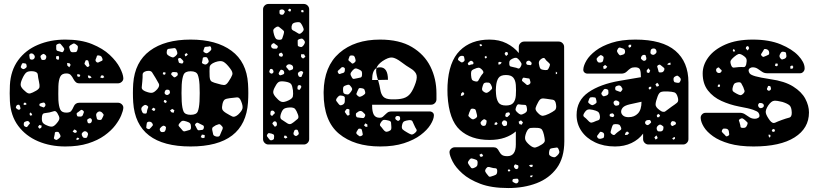

<svg xmlns="http://www.w3.org/2000/svg" viewBox="-20 -730 4128 970"><path d="M310 10Q234 10 172 -16.5Q110 -43 72 -94Q34 -145 30 -219Q29 -235 29 -259Q29 -283 30 -300Q34 -374 71.5 -425.5Q109 -477 171.5 -503.5Q234 -530 310 -530Q389 -530 444.5 -507.5Q500 -485 534.5 -452.5Q569 -420 585.5 -388Q602 -356 603 -336Q604 -325 595.5 -317Q587 -309 576 -309H381Q370 -309 363.5 -314.5Q357 -320 352 -329Q345 -343 337.5 -351Q330 -359 315 -359Q292 -359 284 -342Q276 -325 275 -295Q274 -252 275 -224Q277 -192 284.5 -176.5Q292 -161 315 -161Q333 -161 339.5 -169Q346 -177 352 -191Q360 -211 381 -211H576Q587 -211 595.5 -203Q604 -195 603 -184Q602 -171 592.5 -147.5Q583 -124 562.5 -97Q542 -70 508 -45.5Q474 -21 425 -5.5Q376 10 310 10ZM363 -506Q355 -512 349.5 -509.5Q344 -507 335 -501Q329 -496 329.5 -491.5Q330 -487 333 -479Q335 -472 338 -469Q341 -466 348 -466Q358 -466 363 -467Q368 -468 371 -477Q374 -488 373.5 -494Q373 -500 363 -506ZM296 -496Q290 -504 286 -508Q282 -512 273 -508Q264 -505 264 -499.5Q264 -494 264 -484Q264 -477 267.5 -474.5Q271 -472 278 -471Q287 -468 292 -466.5Q297 -465 301 -472Q306 -480 304 -484.5Q302 -489 296 -496ZM151 -454Q143 -463 133 -459Q128 -456 128 -452.5Q128 -449 129 -443Q130 -437 130.5 -434Q131 -431 137 -429Q149 -427 154 -436Q159 -445 151 -454ZM206 -455Q201 -459 197.5 -457.5Q194 -456 189 -452Q182 -447 186 -438Q188 -432 189.5 -429.5Q191 -427 197 -427Q204 -427 207.5 -428.5Q211 -430 213 -437Q217 -448 206 -455ZM498 -432Q495 -441 491.5 -445Q488 -449 478 -450Q470 -451 469 -445.5Q468 -440 464 -432Q460 -423 467 -417Q473 -411 482 -417Q489 -421 494 -422.5Q499 -424 498 -432ZM276 -448 263 -445 264 -432 275 -427 279 -437ZM420 -426Q413 -427 412 -423Q411 -419 408 -413Q405 -407 411 -402Q416 -397 418.5 -393.5Q421 -390 427 -393Q433 -397 431.5 -401Q430 -405 429 -411Q427 -418 426.5 -421.5Q426 -425 420 -426ZM332 -410 319 -412 320 -399 330 -390 337 -402ZM98 -411Q93 -411 91.5 -408.5Q90 -406 88 -401Q86 -396 85 -393Q84 -390 88 -386Q93 -382 96.5 -381Q100 -380 105 -383Q112 -387 114 -390.5Q116 -394 114 -401Q113 -408 109 -409Q105 -410 98 -411ZM177 -317Q172 -339 171 -353Q170 -367 147 -370Q122 -372 112 -363Q102 -354 92 -331Q82 -309 85 -297Q88 -285 106 -270Q121 -255 132.5 -258Q144 -261 163 -272Q178 -281 179.5 -290Q181 -299 177 -317ZM386 -351 378 -355 369 -354 371 -344 381 -341ZM501 -349H492L486 -339L497 -335L507 -340ZM435 -347 424 -349 425 -339 431 -334 443 -338ZM207 -208Q203 -213 200 -212Q197 -211 191 -210Q186 -208 182.5 -207Q179 -206 179 -201Q179 -195 182 -194Q185 -193 190 -191Q196 -189 199 -187.5Q202 -186 206 -191Q213 -199 207 -208ZM109 -211H102L98 -203L106 -199L115 -204ZM82 -190Q80 -195 79 -198Q78 -201 73 -201Q64 -201 61 -191Q59 -186 61 -184Q63 -182 67 -179Q75 -173 80 -177Q84 -180 83.5 -182.5Q83 -185 82 -190ZM399 -172Q392 -177 388.5 -174Q385 -171 378 -166Q372 -162 369 -159.5Q366 -157 368 -149Q370 -142 374 -141.5Q378 -141 386 -141Q396 -141 399 -150Q402 -158 403.5 -162.5Q405 -167 399 -172ZM270 -158Q262 -171 253.5 -168.5Q245 -166 230 -162Q214 -159 204 -158Q194 -157 192 -141Q190 -121 195 -112Q200 -103 218 -96Q236 -88 246 -91Q256 -94 268 -109Q280 -123 280 -132.5Q280 -142 270 -158ZM495 -162Q485 -170 476 -165Q464 -158 466 -146Q468 -136 469.5 -130.5Q471 -125 481 -124Q491 -123 494 -128Q497 -133 501 -142Q505 -149 502.5 -153Q500 -157 495 -162ZM140 -156 134 -162 129 -155 132 -146 143 -148ZM440 -131Q436 -134 433 -133Q430 -132 425 -129Q419 -126 421 -118Q422 -113 423.5 -110Q425 -107 430 -107Q439 -106 443 -115Q447 -125 440 -131ZM129 -112Q125 -118 120.5 -118.5Q116 -119 109 -116Q103 -114 101.5 -111Q100 -108 100 -101Q100 -92 110 -89Q115 -87 117 -89Q119 -91 122 -95Q126 -101 129.5 -104Q133 -107 129 -112ZM191 -95 179 -99 172 -89 179 -80 188 -84ZM365 -72 355 -76 347 -65 359 -58 369 -63ZM418 -64Q409 -70 401 -64Q395 -59 393.5 -56Q392 -53 394 -46Q397 -39 400 -36Q403 -33 411 -33Q418 -33 420 -37Q422 -41 424 -48Q427 -57 418 -64ZM284 -49Q280 -57 277 -61Q274 -65 265 -64Q257 -63 257 -58Q257 -53 255 -45Q254 -38 252.5 -34Q251 -30 257 -26Q264 -22 267.5 -23.5Q271 -25 277 -30Q283 -35 285 -38.5Q287 -42 284 -49ZM381 -30 373 -35 367 -32 366 -23 375 -24Z M943 10Q668 10 653 -213Q650 -260 653 -307Q661 -417 737 -473.5Q813 -530 943 -530Q1073 -530 1149.5 -473.5Q1226 -417 1233 -307Q1236 -260 1233 -213Q1218 10 943 10ZM1046 -491Q1043 -498 1038 -496Q1033 -494 1025 -494Q1019 -494 1016 -493Q1013 -492 1012 -487Q1009 -479 1007.5 -474Q1006 -469 1013 -465Q1020 -460 1025 -461Q1030 -462 1037 -468Q1044 -474 1046.5 -478Q1049 -482 1046 -491ZM871 -479Q866 -488 860.5 -487Q855 -486 845 -485Q836 -484 830.5 -483Q825 -482 823 -473Q821 -462 823.5 -457Q826 -452 835 -447Q846 -441 852 -440Q858 -439 867 -447Q876 -455 876 -461.5Q876 -468 871 -479ZM929 -456 921 -462 913 -455 916 -445 924 -449ZM1030 -433Q1027 -440 1023 -441Q1019 -442 1011 -441Q1005 -440 1004.5 -436.5Q1004 -433 1003 -427Q1002 -420 1000.5 -415.5Q999 -411 1005 -408Q1013 -404 1018 -404Q1023 -404 1029 -410Q1035 -416 1034.5 -420.5Q1034 -425 1030 -433ZM900 -429Q895 -434 892 -436.5Q889 -439 884 -436Q878 -434 879.5 -430Q881 -426 882 -420Q883 -412 889 -411Q895 -410 898.5 -409Q902 -408 905 -413Q908 -419 906 -422Q904 -425 900 -429ZM1142 -385Q1124 -409 1109.5 -417.5Q1095 -426 1067 -416Q1040 -406 1039 -389.5Q1038 -373 1039 -344Q1040 -323 1050 -317.5Q1060 -312 1081 -307Q1100 -301 1111.5 -300.5Q1123 -300 1134 -317Q1149 -339 1153.5 -352Q1158 -365 1142 -385ZM766 -336Q755 -355 748 -365Q741 -375 720 -371Q700 -366 700.5 -353Q701 -340 699 -319Q697 -300 696 -288.5Q695 -277 713 -269Q735 -260 747 -261Q759 -262 775 -280Q788 -296 782.5 -307Q777 -318 766 -336ZM943 -150Q972 -150 979 -166.5Q986 -183 988 -218Q989 -233 989 -260Q989 -287 988 -302Q986 -335 979 -352.5Q972 -370 943 -370Q915 -370 907.5 -352.5Q900 -335 898 -302Q897 -287 897 -260Q897 -233 898 -218Q900 -183 907.5 -166.5Q915 -150 943 -150ZM878 -358Q876 -365 871.5 -365Q867 -365 860 -366Q849 -367 846 -360Q844 -355 845.5 -352.5Q847 -350 852 -346Q856 -342 858.5 -340Q861 -338 867 -341Q873 -345 876 -348Q879 -351 878 -358ZM817 -363 806 -366 802 -356 810 -352 815 -355ZM824 -277Q816 -277 813 -268Q809 -258 816 -253Q824 -247 832 -253Q841 -259 838 -268Q837 -274 833.5 -275.5Q830 -277 824 -277ZM1198 -219Q1190 -240 1176.5 -238Q1163 -236 1141 -234Q1123 -232 1115.5 -227Q1108 -222 1104 -205Q1100 -187 1103 -178Q1106 -169 1122 -159Q1142 -147 1153.5 -141.5Q1165 -136 1183 -151Q1202 -169 1205 -182Q1208 -195 1198 -219ZM819 -223 810 -225 807 -216 815 -209 823 -215ZM724 -196Q717 -201 712.5 -200Q708 -199 701 -193Q691 -185 695 -173Q698 -164 701 -160Q704 -156 713 -156Q721 -156 721.5 -161.5Q722 -167 724 -175Q727 -183 728.5 -187.5Q730 -192 724 -196ZM765 -180 755 -186 746 -178 754 -170 762 -171ZM861 -173 850 -180 839 -172 846 -163 857 -160ZM945 -87Q945 -101 940.5 -106.5Q936 -112 923 -116Q909 -121 902 -119.5Q895 -118 886 -106Q879 -97 884.5 -91.5Q890 -86 898 -76Q903 -69 907 -67Q911 -65 919 -68Q931 -72 938 -73.5Q945 -75 945 -87ZM750 -106Q744 -117 730 -115Q723 -113 722 -109Q721 -105 720 -97Q719 -90 719 -86Q719 -82 726 -79Q733 -76 736 -79Q739 -82 744 -87Q749 -93 751.5 -96Q754 -99 750 -106ZM993 -103Q985 -107 980 -109.5Q975 -112 969 -106Q963 -100 966.5 -95.5Q970 -91 973 -83Q976 -77 978.5 -74Q981 -71 987 -72Q997 -73 1002.5 -74Q1008 -75 1010 -85Q1011 -94 1006 -96.5Q1001 -99 993 -103ZM1098 -96Q1091 -104 1085.5 -102.5Q1080 -101 1070 -97Q1061 -92 1056 -88Q1051 -84 1052 -74Q1055 -59 1057 -51Q1059 -43 1074 -40Q1088 -38 1091 -46.5Q1094 -55 1100 -68Q1105 -77 1105.5 -83Q1106 -89 1098 -96ZM813 -93Q807 -96 803.5 -94.5Q800 -93 795 -89Q790 -84 788 -81Q786 -78 788 -71Q791 -65 794.5 -63.5Q798 -62 805 -63Q811 -64 813 -66.5Q815 -69 817 -75Q818 -82 818.5 -85.5Q819 -89 813 -93ZM1014 -48 1000 -50 994 -37 1005 -32 1014 -35Z M1336 0Q1325 0 1317 -8Q1309 -16 1309 -27V-683Q1309 -694 1317 -702Q1325 -710 1336 -710H1515Q1526 -710 1534 -702Q1542 -694 1542 -683V-27Q1542 -16 1534 -8Q1526 0 1515 0ZM1450 -683 1441 -686 1435 -678 1441 -672 1449 -673ZM1416 -677Q1409 -685 1397 -681Q1392 -679 1392 -675.5Q1392 -672 1392 -665Q1392 -658 1400 -656Q1409 -654 1413 -659Q1417 -665 1418.5 -668.5Q1420 -672 1416 -677ZM1514 -676 1508 -680 1500 -676 1504 -668H1513ZM1505 -605Q1499 -616 1493 -617.5Q1487 -619 1475 -617Q1464 -615 1459.5 -611Q1455 -607 1453 -596Q1452 -585 1455.5 -580.5Q1459 -576 1469 -572Q1481 -565 1488 -560.5Q1495 -556 1505 -566Q1516 -576 1514 -584Q1512 -592 1505 -605ZM1407 -580Q1396 -589 1389.5 -594Q1383 -599 1372 -591Q1360 -583 1360.5 -575Q1361 -567 1365 -553Q1369 -540 1374 -534.5Q1379 -529 1392 -529Q1404 -529 1406 -536Q1408 -543 1412 -554Q1415 -564 1415 -569Q1415 -574 1407 -580ZM1515 -528Q1509 -535 1504.5 -535Q1500 -535 1491 -532Q1484 -529 1484 -525Q1484 -521 1484 -513Q1484 -505 1484.5 -500.5Q1485 -496 1493 -494Q1501 -491 1505.5 -493.5Q1510 -496 1515 -503Q1520 -511 1520.5 -516Q1521 -521 1515 -528ZM1372 -506Q1368 -510 1365 -511.5Q1362 -513 1358 -510Q1348 -504 1350 -494Q1353 -485 1364 -484Q1371 -484 1375.5 -484Q1380 -484 1383 -491Q1385 -497 1381 -499.5Q1377 -502 1372 -506ZM1405 -461Q1402 -465 1400 -464Q1398 -463 1394 -461Q1388 -459 1389 -453Q1390 -446 1395 -445Q1400 -444 1403 -443.5Q1406 -443 1408 -448Q1412 -454 1405 -461ZM1516 -456H1501V-442L1511 -434L1523 -443ZM1461 -388Q1461 -400 1448 -404Q1436 -408 1428 -399Q1424 -393 1427 -390Q1430 -387 1434 -382Q1437 -377 1439.5 -375Q1442 -373 1447 -375Q1454 -377 1457.5 -379Q1461 -381 1461 -388ZM1361 -372Q1358 -382 1350 -382Q1345 -382 1344 -379Q1343 -376 1341 -371Q1339 -365 1345 -361Q1351 -356 1356 -359Q1364 -364 1361 -372ZM1416 -363Q1415 -375 1405 -377Q1399 -379 1397 -376Q1395 -373 1392 -368Q1389 -363 1388 -360.5Q1387 -358 1390 -353Q1394 -349 1397 -349.5Q1400 -350 1405 -352Q1410 -354 1413 -355.5Q1416 -357 1416 -363ZM1509 -368Q1503 -374 1493 -368Q1484 -363 1485 -355Q1487 -349 1488.5 -345.5Q1490 -342 1497 -341Q1503 -340 1504 -344Q1505 -348 1508 -354Q1510 -359 1511.5 -362Q1513 -365 1509 -368ZM1460 -274Q1457 -295 1451.5 -304Q1446 -313 1425 -317Q1403 -321 1392 -317.5Q1381 -314 1371 -294Q1359 -274 1360.5 -262Q1362 -250 1378 -234Q1393 -217 1405 -215Q1417 -213 1438 -223Q1457 -232 1459.5 -242.5Q1462 -253 1460 -274ZM1501 -296Q1496 -302 1488 -299Q1483 -297 1483 -289Q1483 -284 1483 -281Q1483 -278 1488 -277Q1493 -275 1495 -277.5Q1497 -280 1499 -284Q1504 -291 1501 -296ZM1485 -152Q1478 -171 1471 -179.5Q1464 -188 1443 -187Q1421 -186 1412.5 -178.5Q1404 -171 1398 -151Q1393 -133 1402 -126.5Q1411 -120 1427 -110Q1438 -102 1445.5 -103Q1453 -104 1464 -113Q1477 -123 1484 -129.5Q1491 -136 1485 -152ZM1367 -164Q1362 -173 1353 -171Q1348 -170 1347.5 -166.5Q1347 -163 1346 -158Q1345 -149 1351 -146Q1355 -144 1357 -146Q1359 -148 1362 -152Q1365 -155 1367.5 -157Q1370 -159 1367 -164ZM1379 -105Q1378 -115 1370 -117Q1363 -118 1358 -110Q1355 -106 1356.5 -104Q1358 -102 1361 -99Q1364 -95 1366 -92Q1368 -89 1372 -91Q1380 -94 1379 -105ZM1488 -62Q1486 -68 1484.5 -71.5Q1483 -75 1477 -75Q1470 -75 1468 -72Q1466 -69 1464 -62Q1460 -51 1468 -46Q1473 -42 1476.5 -43Q1480 -44 1485 -48Q1492 -53 1488 -62ZM1352 -55Q1344 -57 1339.5 -57.5Q1335 -58 1331 -52Q1327 -45 1329 -41.5Q1331 -38 1336 -32Q1341 -25 1344.5 -22.5Q1348 -20 1355 -22Q1363 -25 1364 -29.5Q1365 -34 1365 -42Q1365 -49 1361.5 -51Q1358 -53 1352 -55ZM1426 -44 1417 -45 1414 -36 1422 -30 1432 -35Z M1901 10Q1770 10 1692.5 -54.5Q1615 -119 1615 -259V-266Q1617 -395 1694.5 -462.5Q1772 -530 1900 -530Q1998 -530 2061 -492.5Q2124 -455 2154.5 -393.5Q2185 -332 2185 -258V-228Q2185 -217 2177 -209Q2169 -201 2158 -201H1860V-196Q1860 -166 1868.5 -150.5Q1877 -135 1899 -135Q1908 -135 1914 -140Q1920 -145 1928 -153Q1937 -162 1943 -164.5Q1949 -167 1961 -167H2150Q2160 -167 2166.5 -161Q2173 -155 2172 -145Q2171 -126 2154.5 -99.5Q2138 -73 2105 -48Q2072 -23 2021 -6.5Q1970 10 1901 10ZM1757 -450Q1748 -450 1746 -445.5Q1744 -441 1741 -432Q1739 -427 1741.5 -424Q1744 -421 1749 -418Q1754 -413 1757.5 -410Q1761 -407 1767 -411Q1774 -416 1776 -420Q1778 -424 1775 -433Q1773 -442 1769.5 -446Q1766 -450 1757 -450ZM1860 -326H1890Q1889 -328 1888 -331Q1883 -349 1881 -362Q1879 -375 1882 -386Q1889 -390 1900 -390Q1940 -390 1940 -327L1890 -326Q1898 -298 1901.5 -276Q1905 -254 1916.5 -241.5Q1928 -229 1958 -228Q1995 -227 2017.5 -233.5Q2040 -240 2054 -258.5Q2068 -277 2080 -312Q2090 -342 2082 -357.5Q2074 -373 2053.5 -385Q2033 -397 2008 -416Q1979 -438 1960.5 -439.5Q1942 -441 1912 -421Q1887 -403 1882 -386Q1860 -374 1860 -326ZM1716 -390Q1710 -392 1706.5 -390Q1703 -388 1699 -383Q1693 -377 1688.5 -373.5Q1684 -370 1688 -362Q1693 -354 1698 -356.5Q1703 -359 1712 -361Q1721 -363 1722 -373Q1723 -379 1722.5 -383Q1722 -387 1716 -390ZM1794 -379Q1782 -385 1775.5 -384Q1769 -383 1761 -374Q1752 -364 1751 -357.5Q1750 -351 1757 -340Q1762 -330 1768.5 -331.5Q1775 -333 1786 -335Q1796 -337 1802 -338.5Q1808 -340 1809 -351Q1810 -363 1807.5 -368.5Q1805 -374 1794 -379ZM1751 -295Q1746 -302 1741 -302Q1736 -302 1728 -299Q1719 -296 1716 -292.5Q1713 -289 1713 -280Q1713 -269 1714.5 -263Q1716 -257 1726 -254Q1737 -251 1742 -254.5Q1747 -258 1754 -268Q1760 -276 1759 -281.5Q1758 -287 1751 -295ZM1802 -285Q1794 -286 1792 -282Q1790 -278 1786 -270Q1783 -262 1781 -257.5Q1779 -253 1785 -248Q1792 -241 1797 -241Q1802 -241 1811 -246Q1819 -251 1823 -255Q1827 -259 1824 -269Q1822 -279 1817 -281.5Q1812 -284 1802 -285ZM1711 -246Q1699 -249 1693.5 -246Q1688 -243 1681 -233Q1676 -224 1679.5 -219.5Q1683 -215 1689 -207Q1694 -200 1698 -198.5Q1702 -197 1709 -200Q1722 -205 1722 -219Q1722 -230 1722 -236.5Q1722 -243 1711 -246ZM1745 -163Q1745 -170 1745.5 -174Q1746 -178 1740 -179Q1733 -181 1730.5 -178.5Q1728 -176 1724 -170Q1721 -166 1722.5 -163.5Q1724 -161 1727 -157Q1731 -152 1733 -148.5Q1735 -145 1741 -147Q1747 -149 1746 -153Q1745 -157 1745 -163ZM1813 -164Q1804 -173 1792 -167Q1784 -162 1780.5 -159Q1777 -156 1778 -147Q1780 -138 1785 -137Q1790 -136 1799 -135Q1808 -134 1813.5 -133.5Q1819 -133 1823 -141Q1827 -149 1823.5 -153.5Q1820 -158 1813 -164ZM2001 -137Q1999 -142 1996.5 -143Q1994 -144 1989 -144Q1980 -144 1978 -138Q1975 -130 1981 -125Q1986 -122 1988.5 -120Q1991 -118 1996 -121Q2001 -125 2001.5 -128Q2002 -131 2001 -137ZM1957 -92Q1956 -104 1955.5 -111Q1955 -118 1943 -121Q1928 -125 1920 -124.5Q1912 -124 1904 -111Q1896 -99 1902 -93Q1908 -87 1916 -76Q1923 -67 1928.5 -65Q1934 -63 1944 -67Q1954 -71 1956 -76.5Q1958 -82 1957 -92ZM2072 -99Q2067 -111 2063.5 -117.5Q2060 -124 2046 -123Q2030 -121 2022 -117Q2014 -113 2011 -97Q2008 -82 2014.5 -76Q2021 -70 2035 -62Q2048 -54 2056.5 -51Q2065 -48 2077 -59Q2089 -69 2083.5 -77Q2078 -85 2072 -99ZM1836 -101 1826 -107 1819 -97 1826 -90 1836 -89ZM1800 -80Q1793 -81 1790.5 -78.5Q1788 -76 1785 -70Q1781 -64 1780 -60Q1779 -56 1784 -51Q1791 -45 1795 -42.5Q1799 -40 1807 -44Q1814 -48 1812.5 -53Q1811 -58 1810 -66Q1809 -72 1807.5 -75.5Q1806 -79 1800 -80Z M2548 220Q2463 220 2406.5 198.5Q2350 177 2316 146.5Q2282 116 2267 86.5Q2252 57 2251 41Q2250 30 2258.5 22Q2267 14 2278 14H2473Q2484 14 2490.5 19.5Q2497 25 2501 34Q2508 47 2516.5 53Q2525 59 2543 59Q2586 59 2586 0V-66Q2563 -46 2530 -34.5Q2497 -23 2453 -23Q2359 -23 2303.5 -73.5Q2248 -124 2241 -249Q2240 -275 2241 -300Q2247 -418 2303 -474Q2359 -530 2453 -530Q2502 -530 2539.5 -511Q2577 -492 2601 -462V-493Q2601 -504 2609 -512Q2617 -520 2628 -520H2803Q2814 -520 2822 -512Q2830 -504 2830 -493L2831 -17Q2831 67 2793 119Q2755 171 2691 195.5Q2627 220 2548 220ZM2411 -507 2403 -506 2404 -499 2409 -496 2416 -500ZM2544 -466 2535 -468 2529 -458 2537 -447 2547 -456ZM2436 -448 2429 -444V-439L2434 -434L2440 -440ZM2316 -448Q2301 -449 2295 -435Q2292 -428 2296 -425.5Q2300 -423 2306 -418Q2313 -412 2320 -417Q2329 -422 2327 -430Q2325 -438 2324.5 -442.5Q2324 -447 2316 -448ZM2602 -428Q2594 -437 2587.5 -438Q2581 -439 2570 -434Q2559 -429 2555.5 -423.5Q2552 -418 2553 -406Q2554 -395 2560.5 -394Q2567 -393 2577 -390Q2589 -388 2596.5 -384.5Q2604 -381 2610 -392Q2617 -404 2614 -410.5Q2611 -417 2602 -428ZM2748 -417Q2738 -425 2733.5 -433Q2729 -441 2717 -434Q2705 -426 2703 -418Q2701 -410 2705 -396Q2708 -383 2714.5 -380Q2721 -377 2734 -376Q2745 -375 2748.5 -379.5Q2752 -384 2756 -394Q2760 -403 2757.5 -407Q2755 -411 2748 -417ZM2658 -421Q2652 -426 2643 -421Q2637 -417 2639 -408Q2641 -402 2650 -402Q2655 -402 2659 -401Q2663 -400 2665 -405Q2667 -411 2665 -414Q2663 -417 2658 -421ZM2364 -422Q2358 -425 2352 -419Q2348 -415 2345 -412.5Q2342 -410 2345 -404Q2348 -399 2351.5 -401Q2355 -403 2360 -404Q2365 -405 2368 -405Q2371 -405 2372 -410Q2373 -417 2364 -422ZM2515 -414 2505 -418 2497 -414 2499 -403 2508 -406ZM2417 -376Q2406 -388 2398 -388Q2390 -388 2375 -381Q2363 -376 2361 -369Q2359 -362 2360 -349Q2361 -335 2364 -328.5Q2367 -322 2381 -319Q2393 -316 2396.5 -323Q2400 -330 2406 -340Q2413 -352 2419.5 -358.5Q2426 -365 2417 -376ZM2795 -363 2788 -368V-355L2794 -357ZM2536 -197Q2562 -197 2573 -210Q2584 -223 2586 -247Q2587 -255 2587 -274.5Q2587 -294 2586 -301Q2584 -325 2573 -338Q2562 -351 2536 -351Q2508 -351 2498 -335.5Q2488 -320 2486 -293Q2484 -274 2486 -255Q2488 -228 2498 -212.5Q2508 -197 2536 -197ZM2657 -326Q2656 -333 2652.5 -333.5Q2649 -334 2642 -335Q2633 -336 2627.5 -337.5Q2622 -339 2619 -331Q2615 -323 2619.5 -319.5Q2624 -316 2631 -310Q2637 -304 2641 -301.5Q2645 -299 2653 -303Q2660 -308 2660 -313Q2660 -318 2657 -326ZM2464 -294Q2460 -305 2455 -309.5Q2450 -314 2437 -313Q2426 -312 2423 -306.5Q2420 -301 2417 -290Q2414 -280 2416 -275Q2418 -270 2426 -265Q2434 -260 2439 -261Q2444 -262 2452 -268Q2460 -275 2464 -279.5Q2468 -284 2464 -294ZM2319 -266 2310 -258 2308 -245 2320 -248 2326 -256ZM2789 -203Q2786 -224 2773.5 -226Q2761 -228 2740 -231Q2724 -234 2715.5 -231.5Q2707 -229 2699 -214Q2689 -196 2686 -185Q2683 -174 2697 -160Q2712 -144 2723 -145Q2734 -146 2753 -155Q2773 -165 2783 -173Q2793 -181 2789 -203ZM2641 -189Q2639 -200 2632.5 -200Q2626 -200 2616 -201Q2606 -202 2600.5 -203Q2595 -204 2590 -195Q2585 -184 2584.5 -177.5Q2584 -171 2594 -162Q2603 -153 2610 -151.5Q2617 -150 2629 -157Q2640 -163 2642 -170Q2644 -177 2641 -189ZM2387 -160Q2385 -170 2382.5 -175Q2380 -180 2370 -181Q2360 -182 2357.5 -176.5Q2355 -171 2351 -162Q2348 -153 2346.5 -148Q2345 -143 2353 -137Q2361 -129 2367 -127.5Q2373 -126 2382 -132Q2391 -138 2390.5 -144Q2390 -150 2387 -160ZM2555 -158Q2553 -163 2550 -162.5Q2547 -162 2542 -161Q2535 -160 2534 -153Q2533 -148 2532.5 -145Q2532 -142 2537 -140Q2541 -137 2543.5 -139Q2546 -141 2550 -145Q2554 -149 2556 -151.5Q2558 -154 2555 -158ZM2433 -125Q2427 -129 2423.5 -127Q2420 -125 2415 -121Q2410 -116 2408.5 -113Q2407 -110 2409 -104Q2414 -93 2425 -94Q2432 -95 2433.5 -98Q2435 -101 2437 -107Q2438 -114 2438.5 -118Q2439 -122 2433 -125ZM2533 -121Q2524 -124 2519 -117Q2512 -108 2518 -101Q2521 -96 2524 -94Q2527 -92 2534 -94Q2540 -96 2541 -99Q2542 -102 2542 -109Q2542 -118 2533 -121ZM2622 -112 2612 -122 2600 -115 2604 -103 2616 -100ZM2489 -113 2480 -110 2478 -100 2488 -99 2494 -105ZM2695 -84Q2673 -85 2660.5 -83.5Q2648 -82 2639 -61Q2630 -38 2633.5 -25.5Q2637 -13 2656 3Q2674 18 2686 15Q2698 12 2717 0Q2733 -10 2732.5 -20.5Q2732 -31 2728 -49Q2724 -66 2718.5 -74.5Q2713 -83 2695 -84ZM2802 24Q2798 14 2791.5 15.5Q2785 17 2774 18Q2766 19 2761.5 21Q2757 23 2755 32Q2753 43 2754 49Q2755 55 2764 60Q2775 65 2781 64.5Q2787 64 2796 55Q2804 47 2805.5 41Q2807 35 2802 24ZM2421 54 2412 46 2402 52 2407 62H2416ZM2393 92Q2393 81 2387 78Q2381 75 2370 72Q2362 69 2357.5 71.5Q2353 74 2348 82Q2343 88 2344 92.5Q2345 97 2350 104Q2356 112 2359.5 117Q2363 122 2373 119Q2384 115 2388.5 110Q2393 105 2393 92ZM2591 103Q2587 101 2584.5 100.5Q2582 100 2580 103Q2574 110 2578 116Q2584 126 2591 124Q2597 122 2598 119Q2599 116 2599 111Q2599 106 2597 105Q2595 104 2591 103ZM2672 103 2662 102 2652 106 2660 113 2669 114ZM2460 116Q2451 113 2446 113.5Q2441 114 2435 122Q2430 130 2431 134.5Q2432 139 2438 147Q2445 156 2449 160.5Q2453 165 2463 161Q2477 157 2484.5 153Q2492 149 2492 134Q2492 120 2482.5 120Q2473 120 2460 116ZM2559 131 2552 125 2546 128V134L2552 137ZM2671 155 2658 158 2660 165H2668ZM2599 178Q2597 173 2593.5 172.5Q2590 172 2585 173Q2578 174 2574.5 174Q2571 174 2569 180Q2568 187 2571 189Q2574 191 2580 194Q2588 199 2595 194Q2602 187 2599 178Z M3087 10Q3030 10 2986 -11Q2942 -32 2917.5 -68Q2893 -104 2893 -149Q2893 -222 2952.5 -263.5Q3012 -305 3112 -322L3218 -340Q3218 -366 3213.5 -378Q3209 -390 3188 -390Q3174 -390 3165.5 -384.5Q3157 -379 3147 -369Q3136 -358 3119 -358H2949Q2939 -358 2932.5 -364Q2926 -370 2927 -380Q2928 -399 2943 -424.5Q2958 -450 2989.5 -474Q3021 -498 3070.5 -514Q3120 -530 3190 -530Q3326 -530 3392 -473.5Q3458 -417 3458 -314V-27Q3458 -16 3450 -8Q3442 0 3431 0H3256Q3245 0 3237 -8Q3229 -16 3229 -27V-55Q3207 -25 3170.5 -7.5Q3134 10 3087 10ZM3169 -504H3159L3154 -498L3158 -489L3168 -493ZM3127 -485Q3118 -488 3112.5 -489.5Q3107 -491 3102 -484Q3096 -475 3097.5 -470Q3099 -465 3105 -457Q3110 -450 3114.5 -450.5Q3119 -451 3127 -454Q3138 -457 3138 -469Q3138 -482 3127 -485ZM3295 -477Q3291 -486 3280 -485Q3269 -484 3267 -474Q3266 -467 3266 -463Q3266 -459 3272 -455Q3279 -452 3282.5 -453Q3286 -454 3292 -459Q3300 -466 3295 -477ZM3235 -453Q3223 -453 3219 -441Q3217 -435 3219 -432.5Q3221 -430 3226 -426Q3233 -420 3241 -425Q3247 -429 3245 -439Q3243 -445 3242 -449Q3241 -453 3235 -453ZM3022 -449Q3016 -453 3012.5 -451Q3009 -449 3003 -444Q2998 -439 2995.5 -436Q2993 -433 2995 -426Q2998 -419 3001.5 -416Q3005 -413 3013 -414Q3021 -415 3024 -418Q3027 -421 3028 -429Q3030 -437 3029.5 -441Q3029 -445 3022 -449ZM3367 -414 3358 -411 3350 -405 3359 -402 3368 -403ZM3325 -395Q3319 -400 3315.5 -402.5Q3312 -405 3305 -401Q3299 -397 3300.5 -392.5Q3302 -388 3304 -381Q3306 -374 3307 -369Q3308 -364 3315 -364Q3324 -364 3328 -366Q3332 -368 3336 -376Q3338 -384 3334.5 -387Q3331 -390 3325 -395ZM3048 -393 3037 -402 3027 -394 3030 -381 3041 -384ZM3265 -373 3256 -385 3247 -374 3248 -364 3259 -361ZM3414 -339Q3408 -345 3404 -347Q3400 -349 3393 -345Q3385 -341 3383.5 -336.5Q3382 -332 3383 -324Q3385 -316 3388.5 -314.5Q3392 -313 3400 -312Q3407 -311 3410.5 -312Q3414 -313 3417 -320Q3423 -331 3414 -339ZM3307 -305 3300 -312 3291 -303 3298 -292 3309 -296ZM3118 -293Q3111 -301 3100 -297Q3093 -295 3090.5 -292.5Q3088 -290 3088 -283Q3088 -276 3091 -274Q3094 -272 3101 -270Q3108 -267 3112.5 -266Q3117 -265 3121 -272Q3126 -278 3124.5 -282Q3123 -286 3118 -293ZM3270 -292 3261 -291 3256 -285 3262 -277 3270 -283ZM3044 -280Q3036 -282 3032.5 -279.5Q3029 -277 3025 -270Q3020 -264 3018.5 -259.5Q3017 -255 3022 -249Q3027 -243 3031 -243.5Q3035 -244 3043 -247Q3054 -251 3054 -261Q3054 -269 3053 -273.5Q3052 -278 3044 -280ZM3404 -239Q3398 -260 3386.5 -263.5Q3375 -267 3353 -268Q3331 -269 3320 -265.5Q3309 -262 3302 -242Q3293 -218 3292 -203.5Q3291 -189 3312 -174Q3331 -159 3342 -168Q3353 -177 3373 -191Q3391 -203 3400.5 -211Q3410 -219 3404 -239ZM2973 -239Q2966 -239 2963 -238Q2960 -237 2957 -231Q2954 -223 2952 -217.5Q2950 -212 2957 -207Q2965 -200 2970.5 -199Q2976 -198 2985 -204Q2994 -209 2994 -214.5Q2994 -220 2991 -230Q2990 -237 2985.5 -237.5Q2981 -238 2973 -239ZM3099 -221Q3089 -225 3083 -219Q3077 -213 3082 -203Q3087 -195 3095 -196Q3102 -197 3105 -198.5Q3108 -200 3109 -207Q3110 -213 3107.5 -215.5Q3105 -218 3099 -221ZM3156 -138Q3185 -138 3203 -157Q3221 -176 3221 -216L3162 -203Q3136 -197 3127 -187Q3118 -177 3118 -166Q3118 -155 3127.5 -146.5Q3137 -138 3156 -138ZM2975 -175Q2958 -179 2949 -176Q2940 -173 2931 -158Q2923 -145 2931.5 -139Q2940 -133 2950 -122Q2957 -114 2962.5 -111.5Q2968 -109 2978 -113Q2993 -120 3002.5 -122.5Q3012 -125 3011 -142Q3009 -160 3001 -165.5Q2993 -171 2975 -175ZM3081 -152Q3076 -159 3071 -157Q3065 -156 3062.5 -154.5Q3060 -153 3060 -147Q3060 -142 3063.5 -141.5Q3067 -141 3072 -139Q3078 -137 3081 -142Q3085 -147 3081 -152ZM3315 -148 3305 -155 3298 -147 3300 -138H3310ZM3268 -118Q3265 -124 3261 -124Q3257 -124 3250 -123Q3241 -121 3239 -112Q3238 -104 3247 -99Q3253 -96 3260 -102Q3265 -107 3268 -109.5Q3271 -112 3268 -118ZM3395 -107Q3394 -115 3385 -117Q3380 -118 3377 -118Q3374 -118 3371 -113Q3365 -103 3372 -96Q3376 -92 3379 -94Q3382 -96 3387 -98Q3391 -100 3393 -101.5Q3395 -103 3395 -107ZM3117 -87Q3113 -98 3107 -100.5Q3101 -103 3089 -103Q3079 -103 3076 -98Q3073 -93 3070 -83Q3067 -71 3065 -64.5Q3063 -58 3073 -51Q3082 -45 3087 -50.5Q3092 -56 3101 -63Q3110 -70 3115.5 -73.5Q3121 -77 3117 -87ZM3326 -95Q3320 -100 3315.5 -100.5Q3311 -101 3305 -96Q3294 -87 3299 -74Q3302 -67 3306 -66.5Q3310 -66 3318 -66Q3328 -67 3331 -77Q3332 -84 3332 -88Q3332 -92 3326 -95ZM3159 -58 3148 -66 3140 -59 3137 -48 3150 -49ZM3021 -63Q3013 -66 3010.5 -62Q3008 -58 3003 -52Q2999 -47 2997 -44Q2995 -41 2998 -36Q3003 -27 3015 -29Q3023 -31 3027 -32.5Q3031 -34 3032 -42Q3033 -51 3031 -55.5Q3029 -60 3021 -63ZM3302 -36 3296 -46 3286 -36 3292 -25 3301 -30ZM3390 -38 3381 -35 3376 -29 3383 -24 3390 -29Z M3787 10Q3715 10 3664.5 -4.5Q3614 -19 3582.5 -41.5Q3551 -64 3536 -88.5Q3521 -113 3520 -133Q3519 -144 3526.5 -152Q3534 -160 3544 -160H3722Q3735 -159 3745.5 -151.5Q3756 -144 3767.5 -137Q3779 -130 3794 -130Q3802 -130 3809.5 -134Q3817 -138 3817 -145Q3817 -154 3811.5 -161Q3806 -168 3784.5 -175.5Q3763 -183 3713 -192Q3667 -201 3625 -220Q3583 -239 3556.5 -273Q3530 -307 3530 -359Q3530 -402 3559 -441Q3588 -480 3644.5 -505Q3701 -530 3783 -530Q3866 -530 3924 -506Q3982 -482 4013 -449Q4044 -416 4045 -387Q4046 -376 4039 -368Q4032 -360 4023 -360H3855Q3841 -360 3830 -367.5Q3819 -375 3808 -382.5Q3797 -390 3782 -390Q3775 -390 3768.5 -385.5Q3762 -381 3762 -374Q3762 -366 3768 -358.5Q3774 -351 3797 -344.5Q3820 -338 3872 -330Q3944 -320 3987 -293Q4030 -266 4048.5 -231Q4067 -196 4067 -162Q4067 -82 3994.5 -36Q3922 10 3787 10ZM3759 -498 3749 -493 3748 -484 3758 -475 3765 -487ZM3850 -482Q3842 -484 3839.5 -480Q3837 -476 3833 -469Q3829 -462 3826 -458Q3823 -454 3828 -448Q3834 -441 3838.5 -443Q3843 -445 3851 -448Q3858 -451 3862.5 -453.5Q3867 -456 3866 -464Q3865 -479 3850 -482ZM3691 -479 3685 -482 3682 -476 3685 -469 3694 -471ZM3942 -468Q3933 -470 3929 -467.5Q3925 -465 3921 -457Q3914 -445 3923 -435Q3928 -429 3932 -429.5Q3936 -430 3943 -433Q3954 -438 3953 -448Q3952 -457 3951 -462Q3950 -467 3942 -468ZM3732 -451Q3718 -460 3709.5 -456.5Q3701 -453 3688 -442Q3675 -431 3671.5 -423.5Q3668 -416 3674 -400Q3679 -387 3688 -388.5Q3697 -390 3712 -391Q3727 -392 3736.5 -391Q3746 -390 3750 -405Q3754 -423 3751 -432Q3748 -441 3732 -451ZM3908 -409H3898L3895 -398L3905 -395L3910 -401ZM3982 -400 3972 -394 3974 -382 3985 -384 3988 -392ZM3619 -381Q3615 -385 3613 -388Q3611 -391 3606 -388Q3596 -383 3598 -373Q3600 -363 3611 -361Q3620 -360 3625 -369Q3627 -374 3625 -376Q3623 -378 3619 -381ZM3735 -290Q3729 -302 3725 -309Q3721 -316 3708 -314Q3693 -312 3688.5 -305.5Q3684 -299 3681 -285Q3679 -272 3684.5 -267.5Q3690 -263 3701 -257Q3712 -251 3719 -249.5Q3726 -248 3735 -257Q3743 -265 3741.5 -271.5Q3740 -278 3735 -290ZM3618 -299 3613 -305 3607 -300 3606 -291H3616ZM3866 -296Q3860 -297 3859.5 -293.5Q3859 -290 3856 -285Q3853 -280 3857 -275Q3863 -270 3867 -272Q3876 -276 3875 -283Q3874 -289 3873 -292Q3872 -295 3866 -296ZM3933 -215Q3906 -222 3891.5 -221Q3877 -220 3861 -197Q3846 -174 3849 -159.5Q3852 -145 3869 -122Q3883 -104 3895.5 -110Q3908 -116 3930 -124Q3952 -132 3966.5 -135.5Q3981 -139 3980 -162Q3979 -189 3968.5 -198Q3958 -207 3933 -215ZM3839 -198Q3838 -206 3828 -209Q3822 -210 3818.5 -210Q3815 -210 3812 -205Q3807 -197 3814 -188Q3820 -181 3830 -185Q3840 -189 3839 -198ZM3744 -123Q3737 -129 3732 -131.5Q3727 -134 3719 -129Q3711 -124 3713.5 -119Q3716 -114 3718 -105Q3721 -96 3721 -90.5Q3721 -85 3730 -84Q3741 -83 3746 -86Q3751 -89 3755 -99Q3759 -108 3755.5 -112Q3752 -116 3744 -123ZM3648 -80Q3640 -81 3636 -80.5Q3632 -80 3628 -73Q3625 -66 3628 -62.5Q3631 -59 3636 -54Q3643 -48 3646 -43.5Q3649 -39 3657 -43Q3665 -47 3664 -52.5Q3663 -58 3662 -67Q3660 -78 3648 -80ZM3896 -74 3886 -79 3879 -72 3883 -64H3892ZM3871 -49 3863 -50V-42L3869 -34L3873 -43Z"/></svg>

Font: Rubik Moonrocks
Style: Regular
Weight: 400
Designer: Hubert and Fischer, NaN
Foundry: Hubert and Fischer, NaN
Version: Version 2.200